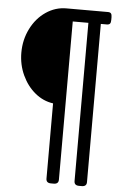

<svg xmlns="http://www.w3.org/2000/svg" viewBox="-59 -740 584 954"><g transform="rotate(5 233.0 -263.5)"><path d="M208 151V-224Q158 -231 117.5 -264.5Q77 -298 53 -350Q29 -402 29 -462Q29 -526 56.5 -581Q84 -636 131 -668Q178 -700 233 -700H440Q451 -700 455.5 -694.5Q460 -689 460 -676V-662Q460 -649 455.5 -643.5Q451 -638 440 -638H410V151Q410 173 386 173H372Q348 173 348 151V-638H270V151Q270 173 246 173H232Q208 173 208 151Z"/></g></svg>

Font: Asap Condensed
Style: Regular
Weight: 400
Designer: Pablo Cosgaya
Foundry: Omnibus-Type
Version: Version 1.010; ttfautohint (v1.8)